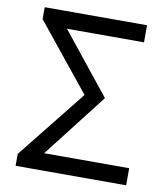

<svg xmlns="http://www.w3.org/2000/svg" viewBox="-82 -804 766 874"><g transform="rotate(10 300.5 -367.0)"><path d="M49 0V-55L302 -372L54 -679V-734H527V-655H171L396 -374L167 -79H560V0Z"/></g></svg>

Font: Noto Sans SC
Style: Regular
Weight: 400
Designer: Ryoko NISHIZUKA  (kana, bopomofo & ideographs); Paul D. Hunt (Latin, Greek & Cyrillic); Sandoll Communications , Soo-you
Foundry: Adobe
Version: Version 2.002;hotconv 1.0.116;makeotfexe 2.5.65601